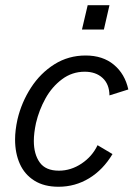

<svg xmlns="http://www.w3.org/2000/svg" viewBox="-20 -710 519 740"><path d="M38.1 -172.4Q38.1 -207.5 47.4 -250Q63 -315.9 99.4 -372.1Q135.7 -428.2 189.7 -462.2Q243.7 -496.1 310.1 -496.1Q376 -496.1 418.7 -460.7Q461.4 -425.3 474.6 -365.2L401.9 -342.3Q401.4 -385.7 375.2 -409.7Q349.1 -433.6 306.6 -433.6Q257.8 -433.6 219 -404.5Q180.2 -375.5 155.3 -330.6Q130.4 -285.6 118.7 -235.8Q110.4 -196.8 110.4 -167Q110.4 -115.7 133.1 -84Q155.8 -52.2 207 -52.2Q253.4 -52.2 294.4 -79.6Q335.4 -106.9 356 -150.4L413.6 -116.2Q377.4 -55.7 323.5 -22.9Q269.5 9.8 205.6 9.8Q149.9 9.8 112.3 -13.9Q74.7 -37.6 56.4 -78.6Q38.1 -119.6 38.1 -172.4ZM295.9 -596.2 317.9 -689.9H401.9L380.4 -596.2Z"/></svg>

Font: Acari Sans
Style: Italic
Weight: 400
Italic angle: -13°
Designer: Alfredo Marco Pradil and Stefan Peev
Foundry: Hanken Design Co.
Version: Version 1.045;January 11, 2019;FontCreator 11.5.0.2425 64-bi